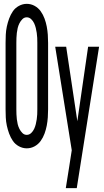

<svg xmlns="http://www.w3.org/2000/svg" viewBox="-20 -763 540 998"><path d="M119 8Q98 8 78.5 -2.5Q59 -13 47 -30.5Q35 -48 27.5 -68.5Q20 -89 15.5 -110Q11 -131 10 -152.5Q9 -174 9 -195V-540Q9 -561 10 -582.5Q11 -604 15.5 -625Q20 -646 27.5 -666.5Q35 -687 47 -704.5Q59 -722 78.5 -732.5Q98 -743 119 -743Q141 -743 160 -732.5Q179 -722 191.5 -704.5Q204 -687 211.5 -666.5Q219 -646 223 -625Q227 -604 228.5 -582.5Q230 -561 230 -540V-195Q230 -174 228.5 -152.5Q227 -131 223 -110Q219 -89 211.5 -68.5Q204 -48 191.5 -30.5Q179 -13 160 -2.5Q141 8 119 8ZM119 -62Q132 -62 142 -71.5Q152 -81 157.5 -93Q163 -105 166 -117.5Q169 -130 171 -143Q173 -156 173.5 -169Q174 -182 174 -195V-540Q174 -553 173.5 -566Q173 -579 171 -592Q169 -605 166 -617.5Q163 -630 157.5 -642Q152 -654 142 -663.5Q132 -673 119 -673Q106 -673 96.5 -663.5Q87 -654 81 -642Q75 -630 72 -617.5Q69 -605 67.5 -592Q66 -579 65.5 -566Q65 -553 65 -540V-195Q65 -182 65.5 -169Q66 -156 67.5 -143Q69 -130 72 -117.5Q75 -105 81 -93Q87 -81 96.5 -71.5Q106 -62 119 -62ZM322 215Q326 188 330.5 161.5Q335 135 339 108L353 18L267 -520H324L382 -133L438 -520H495L379 215Z"/></svg>

Font: Iosevka Fuck
Style: Regular
Weight: 400
Monospace: yes
Designer: Belleve Invis
Foundry: Belleve Invis
Version: Version 28.0.7; ttfautohint (v1.8.3)